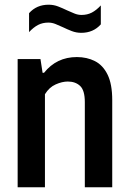

<svg xmlns="http://www.w3.org/2000/svg" viewBox="-20 -796 548 816"><path d="M55 0V-545H152L161 -486.5H167Q220.5 -553.5 306.5 -553.5Q349.5 -553.5 383.5 -536.2Q417.5 -519 437.2 -478.8Q457 -438.5 457 -370.5V0H340.5V-362Q340.5 -412 320.5 -430.8Q300.5 -449.5 268 -449.5Q244 -449.5 216.5 -437.2Q189 -425 171 -395.5V0ZM325.5 -656.5Q304 -656.5 284.8 -664Q265.5 -671.5 248 -680Q231.5 -687.5 216.2 -693.8Q201 -700 185.5 -700Q161 -700 141.8 -690Q122.5 -680 103.5 -659.5V-740Q135.5 -776 186.5 -776Q208 -776 227.2 -768.5Q246.5 -761 264 -752.5Q280.5 -745 295.8 -738.8Q311 -732.5 326.5 -732.5Q351 -732.5 370.2 -742.5Q389.5 -752.5 408.5 -773V-692.5Q376.5 -656.5 325.5 -656.5Z"/></svg>

Font: Encode Sans Condensed SemiBold
Style: Regular
Weight: 600
Width: 3
Designer: Multiple Designers
Foundry: Impallari Type
Version: Version 3.000; ttfautohint (v1.8.3) -l 8 -r 50 -G 200 -x 14 